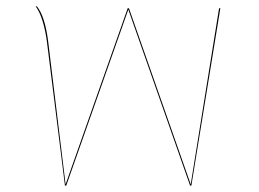

<svg xmlns="http://www.w3.org/2000/svg" viewBox="-20 -583 813 603"><path d="M672 -557 581 0H577L383 -553L188 0H184L127 -455Q116 -531 92 -563H96Q121 -532 131 -455L186 -4L381 -557H385L579 -4L668 -557Z"/></svg>

Font: FiraGO Four
Style: Regular
Weight: 100
Designer: bBox Type
Foundry: bBox Type GmbH
Version: Version 1.001